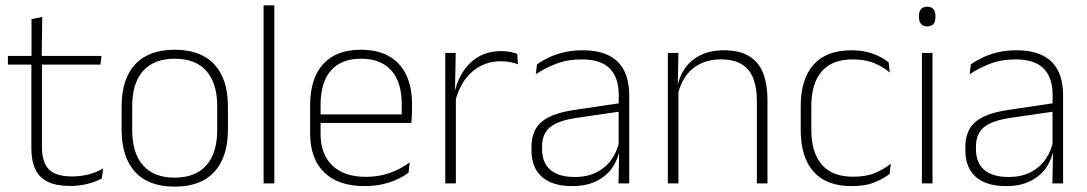

<svg xmlns="http://www.w3.org/2000/svg" viewBox="-20 -684 4052 716"><path d="M242 9.5Q190.5 9.5 158.8 -5.8Q127 -21 112 -52.2Q97 -83.5 97 -130.5V-459H136.5V-134.5Q136.5 -79 162.2 -52.5Q188 -26 249 -26Q279.5 -26 308.8 -33.2Q338 -40.5 364.5 -55.5L360 -18.5Q337 -6 305.8 1.8Q274.5 9.5 242 9.5ZM9.5 -443V-475.5H358.5L354.5 -443ZM97.5 -469.5V-612.5L137.5 -621L135.5 -469.5Z M631.5 12Q534 12 483.8 -43Q433.5 -98 433.5 -201V-286.5Q433.5 -389.5 484 -444Q534.5 -498.5 631.5 -498.5Q728.5 -498.5 779.2 -444Q830 -389.5 830 -286.5V-201Q830 -98 779.2 -43Q728.5 12 631.5 12ZM631.5 -21.5Q708.5 -21.5 749.2 -67.2Q790 -113 790 -199.5V-288Q790 -374 749.5 -419.5Q709 -465 631.5 -465Q554 -465 513.5 -419.5Q473 -374 473 -288V-199.5Q473 -113 513.5 -67.2Q554 -21.5 631.5 -21.5Z M963 0V-664H1003V0Z M1339.5 10Q1241.5 10 1189 -41.2Q1136.5 -92.5 1136.5 -187V-290.5Q1136.5 -391.5 1185 -445Q1233.5 -498.5 1326.5 -498.5Q1388.5 -498.5 1430.8 -474.2Q1473 -450 1494.8 -404.8Q1516.5 -359.5 1516.5 -295.5V-278Q1516.5 -265.5 1516 -252.8Q1515.5 -240 1514 -225.5H1477.5Q1478 -245.5 1478 -263.2Q1478 -281 1478 -296Q1478 -350.5 1460.8 -388Q1443.5 -425.5 1409.8 -445.2Q1376 -465 1326.5 -465Q1252.5 -465 1214 -421Q1175.5 -377 1175.5 -293V-245V-239V-184.5Q1175.5 -147 1186.5 -117.5Q1197.5 -88 1218.8 -67.2Q1240 -46.5 1271.5 -35.5Q1303 -24.5 1344.5 -24.5Q1391.5 -24.5 1432 -38.5Q1472.5 -52.5 1508 -78.5L1503.5 -40Q1473 -17 1431.2 -3.5Q1389.5 10 1339.5 10ZM1156.5 -225.5V-257.5H1504V-225.5Z M1677 -305 1664 -334 1674.5 -337.5Q1691 -409.5 1736 -451.5Q1781 -493.5 1849 -493.5Q1868.5 -493.5 1883.5 -490.2Q1898.5 -487 1909 -483L1911.5 -444Q1899 -449.5 1882.5 -452.5Q1866 -455.5 1846.5 -455.5Q1787 -455.5 1742 -417.5Q1697 -379.5 1677 -305ZM1640.5 0V-486.5H1679.5L1676.5 -338L1680 -334.5V0Z M2286.5 0 2289 -125 2287 -131.5V-290L2287.5 -328Q2287.5 -394.5 2254 -428.5Q2220.5 -462.5 2149.5 -462.5Q2095.5 -462.5 2052.2 -445.5Q2009 -428.5 1978 -407L1982.5 -444Q1999 -456 2023.8 -468.2Q2048.5 -480.5 2081 -488.5Q2113.5 -496.5 2154 -496.5Q2199 -496.5 2231.8 -485Q2264.5 -473.5 2285.5 -451.8Q2306.5 -430 2316.5 -399Q2326.5 -368 2326.5 -328.5V0ZM2113 10Q2040.5 10 2001.2 -24.2Q1962 -58.5 1962 -124V-136.5Q1962 -197.5 2000 -229.8Q2038 -262 2125 -274.5L2296.5 -300L2298.5 -269L2130.5 -244.5Q2062 -234.5 2031.8 -210Q2001.5 -185.5 2001.5 -138.5V-128Q2001.5 -77 2032.5 -50.5Q2063.5 -24 2123 -24Q2171.5 -24 2206.2 -42.2Q2241 -60.5 2262.2 -91.8Q2283.5 -123 2290 -162L2300.5 -131H2291.5Q2286.5 -94 2265.5 -61.8Q2244.5 -29.5 2206.5 -9.8Q2168.5 10 2113 10Z M2802.5 0V-308Q2802.5 -356 2789.5 -390.5Q2776.5 -425 2747 -443.8Q2717.5 -462.5 2668 -462.5Q2622.5 -462.5 2588.5 -444.5Q2554.5 -426.5 2534 -395.2Q2513.5 -364 2506.5 -324L2495.5 -356H2505.5Q2511 -394 2532 -426Q2553 -458 2590 -477.2Q2627 -496.5 2679 -496.5Q2738.5 -496.5 2774.2 -474.2Q2810 -452 2826 -410.8Q2842 -369.5 2842 -311.5V0ZM2470.5 0V-486.5H2510L2507.5 -362.5L2510 -361V0Z M3156 10Q3061 10 3013.5 -44.2Q2966 -98.5 2966 -199.5V-287.5Q2966 -388.5 3013.5 -442.5Q3061 -496.5 3156 -496.5Q3189.5 -496.5 3215.8 -489.5Q3242 -482.5 3261.5 -472.2Q3281 -462 3294 -451.5L3298 -413.5Q3274.5 -434 3241 -448.2Q3207.5 -462.5 3159.5 -462.5Q3083 -462.5 3044.2 -417.5Q3005.5 -372.5 3005.5 -287V-200.5Q3005.5 -116 3044.2 -70.5Q3083 -25 3161 -25Q3210.5 -25 3244.5 -39.5Q3278.5 -54 3302 -74L3297.5 -35.5Q3277 -19 3242.5 -4.5Q3208 10 3156 10Z M3418 0V-486.5H3457.5V0ZM3438 -585.5Q3422.5 -585.5 3414.8 -594.5Q3407 -603.5 3407 -620.5V-624.5Q3407 -641 3414.8 -650Q3422.5 -659 3438 -659Q3453 -659 3460.8 -650Q3468.5 -641 3468.5 -624.5V-620.5Q3468.5 -603 3460.8 -594.2Q3453 -585.5 3438 -585.5Z M3904.5 0 3907 -125 3905 -131.5V-290L3905.5 -328Q3905.5 -394.5 3872 -428.5Q3838.5 -462.5 3767.5 -462.5Q3713.5 -462.5 3670.2 -445.5Q3627 -428.5 3596 -407L3600.5 -444Q3617 -456 3641.8 -468.2Q3666.5 -480.5 3699 -488.5Q3731.5 -496.5 3772 -496.5Q3817 -496.5 3849.8 -485Q3882.5 -473.5 3903.5 -451.8Q3924.5 -430 3934.5 -399Q3944.5 -368 3944.5 -328.5V0ZM3731 10Q3658.5 10 3619.2 -24.2Q3580 -58.5 3580 -124V-136.5Q3580 -197.5 3618 -229.8Q3656 -262 3743 -274.5L3914.5 -300L3916.5 -269L3748.5 -244.5Q3680 -234.5 3649.8 -210Q3619.5 -185.5 3619.5 -138.5V-128Q3619.5 -77 3650.5 -50.5Q3681.5 -24 3741 -24Q3789.5 -24 3824.2 -42.2Q3859 -60.5 3880.2 -91.8Q3901.5 -123 3908 -162L3918.5 -131H3909.5Q3904.5 -94 3883.5 -61.8Q3862.5 -29.5 3824.5 -9.8Q3786.5 10 3731 10Z"/></svg>

Font: Anek Tamil Medium ExtraLight
Style: Regular
Weight: 250
Version: Version 1.003